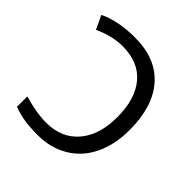

<svg xmlns="http://www.w3.org/2000/svg" viewBox="-195 -868 1022 1022"><g transform="rotate(45 316.0 -357.0)"><path d="M243.2 -724.1Q401.4 -724.1 486.1 -627.9Q570.8 -531.7 570.8 -356Q570.8 -246.1 531.2 -163.3Q491.7 -80.6 416.7 -35.4Q341.8 9.8 243.2 9.8Q188 9.8 144.8 3.4Q101.6 -2.9 59.1 -19V-97.2Q153.3 -68.8 229 -68.8Q344.2 -68.8 410.2 -146Q476.1 -223.1 476.1 -356.9Q476.1 -494.1 412.4 -569.6Q348.6 -645 229 -645Q152.3 -645 66.9 -606L30.8 -682.1Q114.7 -724.1 243.2 -724.1Z"/></g></svg>

Font: NotoSans
Style: Regular
Weight: 400
Designer: Monotype Design team
Foundry: Monotype Imaging Inc.
Version: Version 1.04; ttfautohint (v1.4.1)